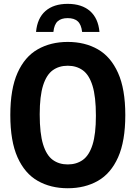

<svg xmlns="http://www.w3.org/2000/svg" viewBox="-20 -967 704 996"><path d="M331.5 9.5Q243 9.5 175.8 -28.8Q108.5 -67 71 -150.8Q33.5 -234.5 33.5 -370Q33.5 -505.5 71 -589.2Q108.5 -673 175.8 -711.2Q243 -749.5 331.5 -749.5Q420.5 -749.5 487.5 -711.2Q554.5 -673 592.2 -589.2Q630 -505.5 630 -370Q630 -234.5 592.5 -150.8Q555 -67 487.8 -28.8Q420.5 9.5 331.5 9.5ZM331.5 -114Q377 -114 409.8 -137.5Q442.5 -161 460 -216.2Q477.5 -271.5 477.5 -366.5Q477.5 -465.5 460 -522Q442.5 -578.5 409.8 -602.2Q377 -626 331.5 -626Q286 -626 253.5 -602.5Q221 -579 203.5 -523.8Q186 -468.5 186 -373.5Q186 -274.5 203.5 -218Q221 -161.5 253.5 -137.8Q286 -114 331.5 -114ZM167 -801.5Q173.5 -873 216 -910Q258.5 -947 331 -947Q404 -947 446.8 -909.8Q489.5 -872.5 496 -801.5H406Q401.5 -840 383.2 -856.5Q365 -873 331 -873Q297.5 -873 279.2 -856.5Q261 -840 257 -801.5Z"/></svg>

Font: Encode Sans Condensed Condensed
Style: Bold
Weight: 700
Width: 3
Designer: Multiple Designers
Foundry: Impallari Type
Version: Version 3.000; ttfautohint (v1.8.3) -l 8 -r 50 -G 200 -x 14 